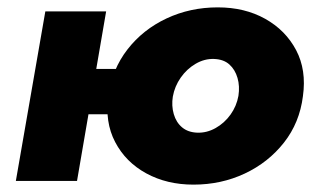

<svg xmlns="http://www.w3.org/2000/svg" viewBox="-20 -491 858 521"><path d="M100 -181H396L418 -304H122ZM103 -460 23 0H189L268 -460ZM274 -231Q264 -160 292.5 -105.5Q321 -51 377 -20.5Q433 10 505 10Q580 10 644 -20Q708 -50 750.5 -104Q793 -158 802 -230Q812 -301 783.5 -355Q755 -409 699.5 -440Q644 -471 571 -471Q496 -471 432 -441Q368 -411 326 -357Q284 -303 274 -231ZM449 -229Q454 -257 470.5 -280.5Q487 -304 511 -318Q535 -332 561 -331Q587 -330 602.5 -316Q618 -302 624.5 -279.5Q631 -257 627 -231Q622 -203 605.5 -180Q589 -157 565 -143.5Q541 -130 515 -131Q490 -132 474 -145.5Q458 -159 451.5 -181.5Q445 -204 449 -229Z"/></svg>

Font: Jost ExtraBold
Style: Italic
Weight: 800
Italic angle: -5°
Version: Version 3.710